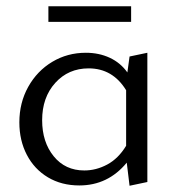

<svg xmlns="http://www.w3.org/2000/svg" viewBox="-20 -589 569 615"><path d="M400 -519H135V-569H400ZM452 -420V-6L395 6L386 -68Q326 5 234 5Q177 5 133.5 -21Q90 -47 66 -93Q42 -139 42 -197Q42 -260 70.5 -311Q99 -362 147.5 -391Q196 -420 255 -420Q297 -420 331.5 -404Q366 -388 388 -357L395 -408ZM384 -122V-300Q341 -370 264 -370Q199 -370 157 -323.5Q115 -277 115 -204Q115 -134 152 -88.5Q189 -43 250 -43Q288 -43 323.5 -62Q359 -81 384 -122Z"/></svg>

Font: Ysabeau Infant
Style: Regular
Weight: 400
Designer: Christian Thalmann (Catharsis Fonts)
Version: Version 0.003